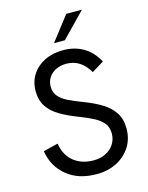

<svg xmlns="http://www.w3.org/2000/svg" viewBox="-133 -983 830 1076"><g transform="rotate(-15 282.0 -445.0)"><path d="M292 11Q187 11 120 -44Q53 -99 38 -190L124 -211Q135 -141 181.5 -104.5Q228 -68 295 -68Q334 -68 365 -83Q396 -98 414 -125.5Q432 -153 432 -188Q432 -225 412 -249Q392 -273 356.5 -291Q321 -309 274 -327Q216 -349 172.5 -375Q129 -401 105 -437.5Q81 -474 81 -527Q81 -580 107 -621Q133 -662 180 -685.5Q227 -709 289 -709Q355 -709 406 -679Q457 -649 488 -590L418 -547Q395 -588 362 -609.5Q329 -631 286 -631Q252 -631 225.5 -618Q199 -605 184 -582Q169 -559 169 -529Q169 -497 187 -474.5Q205 -452 239 -435Q273 -418 321 -400Q382 -377 426 -350Q470 -323 494.5 -285.5Q519 -248 519 -193Q519 -134 490 -88Q461 -42 410 -15.5Q359 11 292 11ZM250 -760 359 -901H450L313 -760Z"/></g></svg>

Font: Hanken Grotesk
Style: Regular
Weight: 400
Designer: Alfredo Marco Pradil
Foundry: Hanken Design Co.
Version: Version 3.013